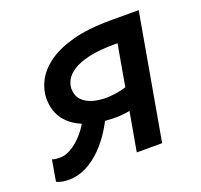

<svg xmlns="http://www.w3.org/2000/svg" viewBox="-98 -628 782 747"><g transform="rotate(-20 293.0 -254.5)"><path d="M329.6 -155.8Q255.4 -154.3 201.9 -172.6Q148.4 -190.9 120.1 -227.3Q91.8 -263.7 91.8 -316.4Q91.8 -351.6 109.6 -387.2Q127.4 -422.9 167 -452.4Q206.5 -481.9 271.2 -499.8Q335.9 -517.6 429.7 -517.6H460L443.8 -424.8H413.6Q348.1 -424.8 305.7 -414.8Q263.2 -404.8 239.3 -388.9Q215.3 -373 205.8 -354.7Q196.3 -336.4 196.3 -319.8Q196.3 -291.5 212.6 -273.4Q229 -255.4 256.8 -247.3Q284.7 -239.3 318.8 -240.2Q339.8 -241.2 361.8 -245.1Q383.8 -249 406.2 -256.8L397 -165.5Q377.4 -160.6 363.3 -158.7Q349.1 -156.7 329.6 -155.8ZM67.4 9.8Q50.8 9.8 39.6 7.6Q28.3 5.4 16.1 0L31.2 -87.4Q38.6 -84.5 47.4 -83.7Q56.2 -83 63.5 -83Q90.8 -83 121.1 -104Q151.4 -125 175.8 -159.4Q200.2 -193.8 210.4 -233.9L298.3 -207.5Q282.7 -165 258.8 -126Q234.9 -86.9 204.8 -56.4Q174.8 -25.9 139.9 -8.1Q105 9.8 67.4 9.8ZM350.6 0 441.9 -517.6H546.9L455.6 0Z"/></g></svg>

Font: Cascadia Code PL
Style: Italic
Weight: 400
Italic angle: -10°
Monospace: yes
Designer: Aaron Bell
Foundry: Saja Typeworks
Version: Version 2404.023